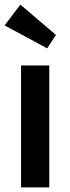

<svg xmlns="http://www.w3.org/2000/svg" viewBox="-23 -810 302 830"><path d="M68 0V-527H190V0ZM181 -601 -3 -700 65 -790 219 -659Z"/></svg>

Font: Readex Pro Medium
Style: Regular
Weight: 500
Designer: Bonnie Shaver-Troup, Thomas Jockin
Foundry: Lexend
Version: Version 1.204